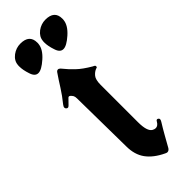

<svg xmlns="http://www.w3.org/2000/svg" viewBox="-238 -711 749 749"><g transform="rotate(-45 136.5 -337.0)"><path d="M71.8 -689.9Q121.6 -689.9 121.6 -646Q121.6 -644 121.6 -642.1Q121.6 -640.1 121.1 -637.7Q118.2 -611.3 88.4 -585Q58.6 -558.6 41 -558.6H40.5Q22.5 -558.6 14.6 -584Q5.9 -609.9 5.9 -629.4Q5.9 -631.8 5.9 -633.8Q5.9 -635.7 6.3 -637.7Q7.8 -659.7 28.3 -675.3Q48.3 -689.9 71.8 -689.9ZM207 -687Q256.8 -687 256.8 -643.1Q256.8 -641.1 256.8 -639.2Q256.8 -637.2 256.3 -634.8Q253.4 -608.4 223.6 -582Q193.8 -555.7 176.3 -555.7H175.8Q157.7 -555.7 149.9 -581.1Q141.1 -606.9 141.1 -626.5Q141.1 -628.9 141.1 -630.9Q141.1 -632.8 141.6 -634.8Q143.1 -656.7 163.6 -672.4Q183.6 -687 207 -687ZM77.1 -382.3Q77.1 -391.6 74.2 -397.5Q65.9 -410.2 60.1 -410.2Q57.1 -410.2 54.2 -406.7L34.7 -386.7Q30.3 -381.8 25.9 -381.8Q22.9 -381.8 19.8 -384.8Q16.6 -387.7 16.6 -391.6Q16.6 -397 22 -403.8Q43.9 -430.7 60.8 -457.5Q77.6 -484.4 95.7 -510.7Q99.6 -515.1 104 -515.1Q108.9 -515.1 113.8 -510.3Q124 -497.6 134 -486.8Q144 -476.1 153.8 -466.8Q172.9 -448.2 209.5 -426.8Q218.8 -423.3 218.8 -418.5Q218.8 -418 218 -415Q217.3 -412.1 211.9 -411.6Q199.2 -406.7 189.5 -394.8Q179.7 -382.8 179.7 -355V-148.4Q179.7 -98.6 198.2 -87.4Q205.6 -83 212.4 -83Q224.6 -83 233.4 -98.1Q236.3 -104 240.7 -104Q242.7 -104 245.8 -101.8Q249 -99.6 249 -95.7Q249 -91.8 245.1 -85.4Q230.5 -62 217.8 -39.3Q205.1 -16.6 191.9 6.8Q186 15.6 178.2 15.6Q174.3 15.6 168.9 12.7Q124.5 -8.3 102.5 -38.6Q80.6 -68.8 80.6 -114.7Z"/></g></svg>

Font: UnifrakturMaguntia sl
Style: Regular
Weight: 400
Designer: j. 'mach' wust, based on a font by Peter Wiegel, original typeface by Carl Albert Fahrenwaldt 1901
Version: Version 2010-11-24